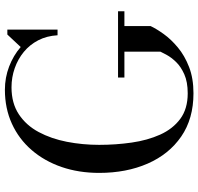

<svg xmlns="http://www.w3.org/2000/svg" viewBox="-33 -767 810 784"><g transform="rotate(-90 372.0 -375.0)"><path d="M447.5 -298H718V-272H657.5V-165Q646.5 -141.5 625 -111.5Q603.5 -81.5 570.2 -53.8Q537 -26 490.5 -8Q444 10 383 10Q279 10 206.5 -40Q134 -90 96 -177Q58 -264 58 -375Q58 -458.5 82.2 -528.8Q106.5 -599 151.5 -651Q196.5 -703 259 -731.5Q321.5 -760 397.5 -760Q447 -760 492.2 -742.8Q537.5 -725.5 572 -695.5L623 -750H643V-545H620Q617.5 -589 599.5 -623.8Q581.5 -658.5 552 -682.8Q522.5 -707 485.2 -720Q448 -733 407.5 -733Q342.5 -733 297.2 -703Q252 -673 224.8 -622Q197.5 -571 185 -507Q172.5 -443 172.5 -375Q172.5 -307 181.8 -242.5Q191 -178 214.2 -126.2Q237.5 -74.5 278.5 -44Q319.5 -13.5 383 -13.5Q429.5 -13.5 460.8 -27.5Q492 -41.5 510.8 -61Q529.5 -80.5 539.5 -98.8Q549.5 -117 553 -125V-272H447.5Z"/></g></svg>

Font: BodoniModa 10 Custom
Style: Regular
Weight: 400
Designer: Owen Earl
Foundry: indestructible type
Version: Version 2.005